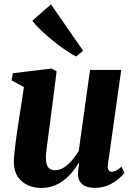

<svg xmlns="http://www.w3.org/2000/svg" viewBox="-20 -872 630 902"><path d="M172.5 11Q140 11 111.2 -1.8Q82.5 -14.5 64.2 -40.8Q46 -67 45 -108.5Q45 -125 47 -146Q49 -167 51.8 -190.2Q54.5 -213.5 58 -237Q61.5 -260.5 64.5 -281.5L92.5 -463L34.5 -494.5L40.5 -528L223 -550L246 -536.5L214 -287Q211 -266 208 -243.2Q205 -220.5 202.2 -199.2Q199.5 -178 197.5 -161Q195.5 -144 195.5 -133.5Q195.5 -112 200 -98.5Q204.5 -85 214.2 -78.8Q224 -72.5 239.5 -72.5Q261 -72.5 281.5 -86Q302 -99.5 319.5 -120.2Q337 -141 350 -163.5L403 -543.5H549.5L487 -99.5Q484.5 -81.5 490.2 -73.2Q496 -65 505.5 -65Q514.5 -65 524.8 -70.2Q535 -75.5 551 -89L564 -59.5Q555.5 -47.5 536.2 -31Q517 -14.5 489 -2Q461 10.5 426.5 10.5Q387.5 10.5 368.2 -5Q349 -20.5 346.5 -46.5Q346 -50.5 346.2 -57.2Q346.5 -64 347.5 -72.5Q348.5 -81 349.8 -90.2Q351 -99.5 352 -107L350.5 -108Q337.5 -86 320.5 -65Q303.5 -44 281.8 -26.8Q260 -9.5 232.8 0.8Q205.5 11 172.5 11ZM337.5 -606.5Q319 -615.5 290.5 -634.8Q262 -654 231 -678.8Q200 -703.5 173.5 -729Q147 -754.5 132 -775L219.5 -851.5L370.5 -633.5Z"/></svg>

Font: Merriweather 60pt ExtraBold
Style: Italic
Weight: 800
Italic angle: -7.8°
Version: Version 2.101